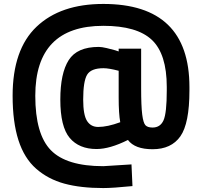

<svg xmlns="http://www.w3.org/2000/svg" viewBox="-20 -747 1025 974"><path d="M941 -305V-288Q941 -121 895 -55.5Q849 10 754 10Q664 10 629 -37Q537 9 470 9Q381 9 333.5 -47.5Q286 -104 286 -242Q286 -375 328.5 -442Q371 -509 481 -509Q496 -509 521.5 -503Q547 -497 564 -492L582 -486V-500H696V-300Q696 -208 701.5 -165.5Q707 -123 718 -111.5Q729 -100 754 -100Q793 -100 809.5 -136.5Q826 -173 826 -288V-306Q826 -473 750.5 -544.5Q675 -616 504 -616Q159 -616 159 -261Q159 -66 238 15Q317 96 504 96L647 87L652 197Q552 207 504 207Q389 207 306.5 184.5Q224 162 163.5 109Q103 56 73.5 -36Q44 -128 44 -261Q44 -496 165.5 -611.5Q287 -727 504 -727Q941 -727 941 -305ZM478 -103Q525 -103 590 -127Q582 -171 582 -252V-388Q532 -401 505 -401Q442 -401 422 -368Q402 -335 402 -242Q402 -164 421.5 -133.5Q441 -103 478 -103Z"/></svg>

Font: TypoPRO Titillium Maps
Style: 800 wt
Weight: 800
Designer: Campivisivi
Foundry: Accademia di Belle Arti di Urbino and students of MA course of Visual design
Version: Version 001.001